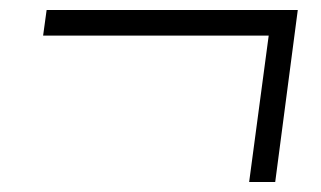

<svg xmlns="http://www.w3.org/2000/svg" viewBox="-20 -578 640 383"><path d="M529 -215H477L516 -507H66L73 -558H574Z"/></svg>

Font: Tanohe Sans Light
Style: Italic
Weight: 300
Designer: Village Type and Design LLC & Cristiano Sobral
Foundry: Cooper Hewitt Smithsonian Design Museum
Version: Version 1.00;September 29, 2021;FontCreator 13.0.0.2655 64-b